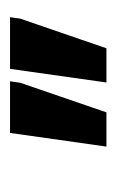

<svg xmlns="http://www.w3.org/2000/svg" viewBox="57 -850 237 392"><g transform="rotate(-90 176.0 -653.5)"><path d="M101.1 -752H206.5L203.6 -731.4L143.1 -555.2H73.2ZM231.9 -752H337.4L334.5 -731.4L273.9 -555.2H204.1Z"/></g></svg>

Font: Noticia Text
Style: Bold Italic
Weight: 700
Italic angle: -8°
Designer: JM Sole
Foundry: JM Sole
Version: Version 1.003